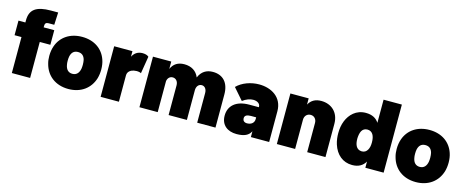

<svg xmlns="http://www.w3.org/2000/svg" viewBox="-39 -1300 4615 1907"><g transform="rotate(15 2268.5 -346.0)"><path d="M391 -520H282V-536C282 -561 293 -572 319 -572H377L383 -700H309C159 -700 94 -653 94 -542V-520H23V-370H94V0H282V-370H391Z M676 8C806 8 898 -63 931 -172C939 -200 943 -231 943 -263C943 -298 938 -331 928 -360C894 -462 804 -528 677 -528C553 -528 462 -465 426 -365C415 -334 409 -299 409 -261C409 -233 412 -206 419 -182C448 -68 541 8 676 8ZM676 -148C634 -148 610 -175 602 -219C599 -232 598 -246 598 -262C598 -278 599 -294 602 -308C611 -346 632 -372 676 -372C716 -372 739 -350 749 -312C752 -298 754 -281 754 -262C754 -248 753 -234 751 -221C743 -178 720 -148 676 -148Z M1299 -527C1248 -527 1215 -502 1195 -463V-520H1007V0H1195V-271C1195 -312 1229 -331 1258 -337C1268 -339 1278 -340 1287 -340C1309 -340 1327 -335 1333 -330L1362 -507C1353 -516 1333 -527 1299 -527Z M2021 -528C1956 -528 1906 -498 1879 -433C1854 -495 1800 -528 1728 -528C1662 -528 1618 -499 1594 -444V-520H1406V0H1594V-319C1599 -351 1620 -372 1650 -372C1683 -372 1706 -345 1706 -305V0H1894V-305C1894 -345 1916 -372 1948 -372C1979 -372 2000 -345 2000 -305V0H2188V-341C2188 -460 2126 -528 2021 -528Z M2498 -527C2413 -527 2325 -496 2270 -440L2372 -323C2407 -350 2446 -364 2480 -364C2521 -364 2552 -344 2552 -312V-307H2454C2316 -307 2245 -239 2245 -139C2245 -41 2314 8 2405 8C2485 8 2529 -14 2552 -60V0H2740V-316C2740 -461 2622 -527 2498 -527ZM2479 -122C2448 -122 2434 -140 2434 -162C2434 -190 2456 -203 2497 -203H2552V-185C2552 -145 2521 -122 2479 -122Z M3136 -528C3075 -528 3033 -504 3007 -456V-520H2819V0H3007V-300C3007 -340 3033 -367 3070 -367C3105 -367 3131 -340 3131 -300V0H3319V-341C3319 -460 3239 -528 3136 -528Z M3729 -700V-462C3703 -503 3660 -528 3594 -528C3494 -528 3432 -462 3403 -391C3386 -349 3380 -307 3380 -262C3380 -228 3384 -187 3396 -150C3427 -52 3498 8 3594 8C3663 8 3704 -21 3729 -64V0H3917V-700ZM3710 -182C3698 -161 3679 -148 3652 -148C3623 -148 3604 -163 3594 -180C3582 -200 3577 -226 3577 -259C3577 -282 3582 -319 3594 -339C3606 -360 3625 -372 3652 -372C3678 -372 3697 -360 3709 -341C3721 -321 3727 -295 3727 -259C3727 -224 3721 -201 3710 -182Z M4248 8C4378 8 4470 -63 4503 -172C4511 -200 4515 -231 4515 -263C4515 -298 4510 -331 4500 -360C4466 -462 4376 -528 4249 -528C4125 -528 4034 -465 3998 -365C3987 -334 3981 -299 3981 -261C3981 -233 3984 -206 3991 -182C4020 -68 4113 8 4248 8ZM4248 -148C4206 -148 4182 -175 4174 -219C4171 -232 4170 -246 4170 -262C4170 -278 4171 -294 4174 -308C4183 -346 4204 -372 4248 -372C4288 -372 4311 -350 4321 -312C4324 -298 4326 -281 4326 -262C4326 -248 4325 -234 4323 -221C4315 -178 4292 -148 4248 -148Z"/></g></svg>

Font: Arthouse Owned Black
Style: Regular
Weight: 900
Designer: Jeremy Tribby
Foundry: Tribby Type
Version: Version 1.000;PS 001.000;hotconv 1.0.88;makeotf.lib2.5.64775